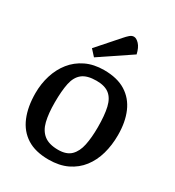

<svg xmlns="http://www.w3.org/2000/svg" viewBox="-176 -826 860 942"><g transform="rotate(30 253.5 -355.0)"><path d="M243 11Q168 11 120 -19.5Q72 -50 48.5 -106.5Q25 -163 25 -240Q25 -293 40 -341Q55 -389 84.5 -426Q114 -463 158.5 -484.5Q203 -506 261 -506Q336 -506 384 -476Q432 -446 455.5 -391.5Q479 -337 479 -263Q479 -206 465 -156.5Q451 -107 422 -69.5Q393 -32 348.5 -10.5Q304 11 243 11ZM260 -54Q307 -54 331.5 -78Q356 -102 365 -145.5Q374 -189 374 -247Q374 -315 364 -358Q354 -401 328 -421.5Q302 -442 255 -442Q202 -442 175 -420.5Q148 -399 139 -356Q130 -313 130 -247Q130 -185 140.5 -142Q151 -99 179.5 -76.5Q208 -54 260 -54ZM186 -535 155 -569 260 -688Q272 -702 283 -711.5Q294 -721 306 -721Q320 -721 336 -704Q352 -687 360 -652Z"/></g></svg>

Font: Faustina Medium
Style: Regular
Weight: 500
Designer: Alfonso Garcia
Foundry: http://www.omnibus-type.com
Version: Version 1.200